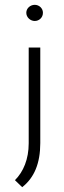

<svg xmlns="http://www.w3.org/2000/svg" viewBox="-20 -588 264 796"><path d="M89 -535C89 -516 106 -501 124 -501C142 -501 158 -515 158 -535C158 -554 142 -568 124 -568C106 -568 89 -554 89 -535ZM72 188C122 149 147 89 147 5V-391H99V6C99 72 77 124 42 159Z"/></svg>

Font: Sulaf Light
Style: Regular
Weight: 300
Designer: Bandar Raffah (Arabic) and Santiago Orozco (Latin)
Foundry: Caramella and Typemade
Version: Version 1.005;PS 001.005;hotconv 1.0.88;makeotf.lib2.5.64775